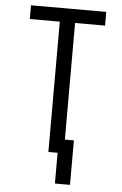

<svg xmlns="http://www.w3.org/2000/svg" viewBox="-60 -777 619 976"><g transform="rotate(5 250.0 -289.0)"><path d="M258 157V0H211V-665H58V-735H442V-665H289V-70H335V157Z"/></g></svg>

Font: Iosevka MaddieWtf
Style: Regular
Weight: 400
Monospace: yes
Designer: Belleve Invis
Foundry: Belleve Invis
Version: Version 31.3.0; ttfautohint (v1.8.3)